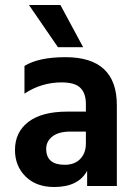

<svg xmlns="http://www.w3.org/2000/svg" viewBox="-20 -745 547 769"><path d="M239 -85Q279 -85 301.5 -108.5Q324 -132 324 -170V-218H262Q215 -218 190 -198.5Q165 -179 165 -149Q165 -85 239 -85ZM329 -61Q294 4 197 4Q125 4 82.5 -38Q40 -80 40 -144Q40 -216 94 -257Q148 -298 250 -298H324V-329Q324 -371 302 -393Q280 -415 227 -415Q146 -415 78 -370V-481Q135 -516 242 -516Q448 -516 448 -324V0H329ZM313 -556H212L96 -725H222Z"/></svg>

Font: Hind Madurai SemiBold
Style: Regular
Weight: 600
Designer: Jyotish Sonowal
Foundry: Indian Type Foundry
Version: Version 1.001;PS 1.0;hotconv 1.0.86;makeotf.lib2.5.63406; tt